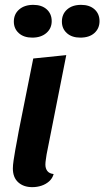

<svg xmlns="http://www.w3.org/2000/svg" viewBox="-20 -751 430 791"><path d="M311 -596Q276 -596 255.5 -614.5Q235 -633 235 -662Q235 -693 256.5 -712Q278 -731 314 -731Q349 -731 369.5 -712.5Q390 -694 390 -664Q390 -634 369 -615Q348 -596 311 -596ZM113 -596Q78 -596 57.5 -614.5Q37 -633 37 -662Q37 -693 59 -712Q81 -731 117 -731Q152 -731 172.5 -712.5Q193 -694 193 -664Q193 -634 171 -615Q149 -596 113 -596ZM113 20Q77 20 55 0Q33 -20 33 -57Q33 -70 36 -90.5Q39 -111 43 -133.5Q47 -156 51 -176.5Q55 -197 57 -210L117 -510L253 -524L172 -115Q171 -107 169 -94.5Q167 -82 167 -73Q167 -57 175 -46.5Q183 -36 201 -34Q196 -16 182.5 -4Q169 8 151 14Q133 20 113 20Z"/></svg>

Font: Sansita Swashed Light Medium
Style: Regular
Weight: 500
Version: Version 1.003